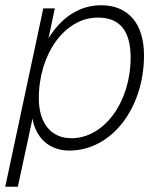

<svg xmlns="http://www.w3.org/2000/svg" viewBox="-25 -562 609 732"><path d="M-5 150H43L99 -110C110 -42 158 12 239 12C402 12 524 -151 524 -351C524 -470 466 -542 360 -542C276 -542 207 -493 160 -416L184 -530H140ZM247 -35C172 -35 123 -90 123 -187C123 -358 223 -495 348 -495C430 -495 473 -447 473 -342C473 -174 373 -35 247 -35Z"/></svg>

Font: Geist ExtraLight
Style: Italic
Weight: 200
Italic angle: -12°
Designer: Basement.studio, Andrés Briganti, Mateo Zaragoza
Foundry: Basement.studio, Vercel, Andrés Briganti, Guido Ferreyra, Mateo Zaragoza
Version: Version 1.500